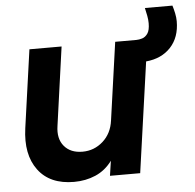

<svg xmlns="http://www.w3.org/2000/svg" viewBox="-50 -722 798 785"><g transform="rotate(-5 349.0 -329.5)"><path d="M223 12Q124 12 76 -52.5Q28 -117 43 -224L88 -544H220L175 -222Q167 -170 193 -139Q219 -108 268 -108Q316 -108 352 -140Q388 -172 395 -225L440 -544H527Q538 -544 551 -548Q564 -552 573.5 -565.5Q583 -579 583 -608Q583 -622 580 -638Q577 -654 573 -671H686Q691 -655 694.5 -638Q698 -621 698 -606Q698 -540 660.5 -499.5Q623 -459 559 -453L495 0H371L380 -61Q352 -23 311.5 -5.5Q271 12 223 12Z"/></g></svg>

Font: Plus Jakarta Sans
Style: Bold Italic
Weight: 700
Italic angle: -8°
Designer: Gumpita Rahayu
Foundry: Tokotype
Version: Version 2.071; ttfautohint (v1.8.4.7-5d5b);gftools[0.9.29]